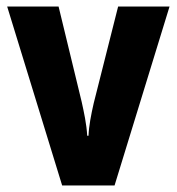

<svg xmlns="http://www.w3.org/2000/svg" viewBox="-20 -570 543 590"><path d="M171 0H332L501 -550H343L268 -253C260 -218 253 -182 252 -153H248C246 -189 238 -225 231 -257L160 -550H2Z"/></svg>

Font: Noto Sans Georgian Condensed ExtraBold
Style: Regular
Weight: 800
Width: 3
Designer: Monotype Design Team, Akaki Razmadze
Foundry: Google LLC
Version: Version 2.005